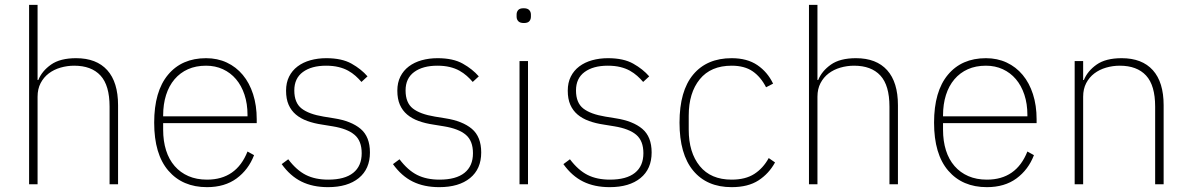

<svg xmlns="http://www.w3.org/2000/svg" viewBox="-20 -760 4912 792"><path d="M100 -740H135V-430H138Q153 -467 190.5 -493.5Q228 -520 294 -520Q378 -520 422.5 -470.5Q467 -421 467 -326V0H432V-320Q432 -408 394.5 -448.5Q357 -489 286 -489Q257 -489 229.5 -481Q202 -473 181 -457Q160 -441 147.5 -417Q135 -393 135 -361V0H100Z M834 12Q733 12 674.5 -56Q616 -124 616 -254Q616 -383 673 -451.5Q730 -520 830 -520Q877 -520 915.5 -502Q954 -484 981.5 -451Q1009 -418 1024 -371.5Q1039 -325 1039 -268V-252H653V-225Q653 -178 665 -140Q677 -102 700.5 -75Q724 -48 757.5 -33.5Q791 -19 834 -19Q955 -19 1001 -135L1028 -120Q1005 -60 956 -24Q907 12 834 12ZM830 -489Q788 -489 755.5 -474.5Q723 -460 700 -433Q677 -406 665 -368Q653 -330 653 -284V-280H1001V-286Q1001 -332 988.5 -369.5Q976 -407 953.5 -433.5Q931 -460 899.5 -474.5Q868 -489 830 -489Z M1333 12Q1270 12 1223.5 -11Q1177 -34 1142 -83L1169 -103Q1203 -58 1241.5 -38.5Q1280 -19 1334 -19Q1402 -19 1437 -47Q1472 -75 1472 -128Q1472 -179 1442.5 -204Q1413 -229 1352 -239L1309 -246Q1275 -251 1247.5 -261Q1220 -271 1200.5 -287.5Q1181 -304 1170.5 -328Q1160 -352 1160 -386Q1160 -419 1172.5 -444Q1185 -469 1207.5 -486Q1230 -503 1260.5 -511.5Q1291 -520 1326 -520Q1390 -520 1430 -497.5Q1470 -475 1496 -445L1471 -422Q1460 -435 1446.5 -447Q1433 -459 1416 -468.5Q1399 -478 1376.5 -483.5Q1354 -489 1325 -489Q1265 -489 1229.5 -463Q1194 -437 1194 -387Q1194 -336 1224 -312.5Q1254 -289 1315 -279L1358 -272Q1429 -261 1467.5 -228.5Q1506 -196 1506 -131Q1506 -63 1460 -25.5Q1414 12 1333 12Z M1792 12Q1729 12 1682.5 -11Q1636 -34 1601 -83L1628 -103Q1662 -58 1700.5 -38.5Q1739 -19 1793 -19Q1861 -19 1896 -47Q1931 -75 1931 -128Q1931 -179 1901.5 -204Q1872 -229 1811 -239L1768 -246Q1734 -251 1706.5 -261Q1679 -271 1659.5 -287.5Q1640 -304 1629.5 -328Q1619 -352 1619 -386Q1619 -419 1631.5 -444Q1644 -469 1666.5 -486Q1689 -503 1719.5 -511.5Q1750 -520 1785 -520Q1849 -520 1889 -497.5Q1929 -475 1955 -445L1930 -422Q1919 -435 1905.5 -447Q1892 -459 1875 -468.5Q1858 -478 1835.5 -483.5Q1813 -489 1784 -489Q1724 -489 1688.5 -463Q1653 -437 1653 -387Q1653 -336 1683 -312.5Q1713 -289 1774 -279L1817 -272Q1888 -261 1926.5 -228.5Q1965 -196 1965 -131Q1965 -63 1919 -25.5Q1873 12 1792 12Z M2141 -665Q2125 -665 2118 -672.5Q2111 -680 2111 -691V-700Q2111 -711 2117.5 -718.5Q2124 -726 2140 -726Q2156 -726 2163 -718.5Q2170 -711 2170 -700V-691Q2170 -680 2163.5 -672.5Q2157 -665 2141 -665ZM2123 -508H2158V0H2123Z M2495 12Q2432 12 2385.5 -11Q2339 -34 2304 -83L2331 -103Q2365 -58 2403.5 -38.5Q2442 -19 2496 -19Q2564 -19 2599 -47Q2634 -75 2634 -128Q2634 -179 2604.5 -204Q2575 -229 2514 -239L2471 -246Q2437 -251 2409.5 -261Q2382 -271 2362.5 -287.5Q2343 -304 2332.5 -328Q2322 -352 2322 -386Q2322 -419 2334.5 -444Q2347 -469 2369.5 -486Q2392 -503 2422.5 -511.5Q2453 -520 2488 -520Q2552 -520 2592 -497.5Q2632 -475 2658 -445L2633 -422Q2622 -435 2608.5 -447Q2595 -459 2578 -468.5Q2561 -478 2538.5 -483.5Q2516 -489 2487 -489Q2427 -489 2391.5 -463Q2356 -437 2356 -387Q2356 -336 2386 -312.5Q2416 -289 2477 -279L2520 -272Q2591 -261 2629.5 -228.5Q2668 -196 2668 -131Q2668 -63 2622 -25.5Q2576 12 2495 12Z M2998 12Q2896 12 2839.5 -56Q2783 -124 2783 -254Q2783 -385 2839.5 -452.5Q2896 -520 2998 -520Q3062 -520 3104 -491.5Q3146 -463 3169 -415L3140 -400Q3118 -443 3084.5 -466Q3051 -489 2998 -489Q2912 -489 2866.5 -433Q2821 -377 2821 -283V-225Q2821 -131 2866.5 -75Q2912 -19 2998 -19Q3055 -19 3091.5 -42.5Q3128 -66 3151 -108L3177 -90Q3152 -44 3109 -16Q3066 12 2998 12Z M3317 -740H3352V-430H3355Q3370 -467 3407.5 -493.5Q3445 -520 3511 -520Q3595 -520 3639.5 -470.5Q3684 -421 3684 -326V0H3649V-320Q3649 -408 3611.5 -448.5Q3574 -489 3503 -489Q3474 -489 3446.5 -481Q3419 -473 3398 -457Q3377 -441 3364.5 -417Q3352 -393 3352 -361V0H3317Z M4051 12Q3950 12 3891.5 -56Q3833 -124 3833 -254Q3833 -383 3890 -451.5Q3947 -520 4047 -520Q4094 -520 4132.5 -502Q4171 -484 4198.5 -451Q4226 -418 4241 -371.5Q4256 -325 4256 -268V-252H3870V-225Q3870 -178 3882 -140Q3894 -102 3917.5 -75Q3941 -48 3974.5 -33.5Q4008 -19 4051 -19Q4172 -19 4218 -135L4245 -120Q4222 -60 4173 -24Q4124 12 4051 12ZM4047 -489Q4005 -489 3972.5 -474.5Q3940 -460 3917 -433Q3894 -406 3882 -368Q3870 -330 3870 -284V-280H4218V-286Q4218 -332 4205.5 -369.5Q4193 -407 4170.5 -433.5Q4148 -460 4116.5 -474.5Q4085 -489 4047 -489Z M4413 0V-508H4448V-430H4451Q4466 -467 4503.5 -493.5Q4541 -520 4607 -520Q4691 -520 4735.5 -470.5Q4780 -421 4780 -326V0H4745V-320Q4745 -408 4707.5 -448.5Q4670 -489 4599 -489Q4570 -489 4542.5 -481Q4515 -473 4494 -457Q4473 -441 4460.5 -417Q4448 -393 4448 -361V0Z"/></svg>

Font: IBM Plex Sans Hebrew ExtLt
Style: Regular
Weight: 200
Designer: Mike Abbink, Paul van der Laan, Pieter van Rosmalen, Yanek Iontef
Foundry: Bold Monday
Version: Version 1.3